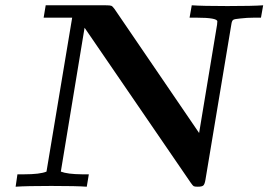

<svg xmlns="http://www.w3.org/2000/svg" viewBox="-20 -706 1015 726"><path d="M39.1 0 45.9 -46.9H71.8Q130.9 -46.9 155.8 -57.1L252.9 -639.2H145L152.8 -686H379.9Q396 -686 400.9 -684.1Q405.8 -682.1 413.1 -671.9L732.9 -203.1L800.8 -612.8L801.8 -625Q801.8 -639.2 723.1 -639.2H696.8L705.1 -686Q746.1 -683.1 839.8 -683.1Q936 -683.1 975.1 -686L966.8 -639.2H940.9Q914.1 -639.2 889.2 -636.2Q867.2 -634.3 862.1 -631.1Q856.9 -627.9 855 -615.2L756.8 -25.9Q753.9 -8.8 748.5 -4.4Q743.2 0 728 0Q715.8 0 712.4 -2Q709 -3.9 701.2 -15.1L299.8 -601.1L210 -57.1Q234.9 -47.4 290 -46.9H315.9L308.1 0Q270 -2.9 173.8 -2.9Q80.1 -2.9 39.1 0Z"/></svg>

Font: CMU Serif Extra
Style: BoldSlanted
Weight: 700
Italic angle: -9.46001°
Version: Version 0.7.0